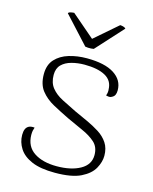

<svg xmlns="http://www.w3.org/2000/svg" viewBox="-108 -767 678 851"><g transform="rotate(15 231.0 -341.5)"><path d="M126 -695 232 -604 337 -695Q342 -695 350.5 -693Q359 -691 363 -686L251 -563Q245 -562 238.5 -561.5Q232 -561 225 -561.5Q218 -562 212 -563L99 -686Q101 -691 111 -693Q121 -695 126 -695ZM226 12Q160 12 120 -5Q80 -22 61.5 -51Q43 -80 43 -113Q43 -129 47.5 -139.5Q52 -150 62 -155Q72 -160 88 -158Q85 -150 83.5 -142.5Q82 -135 82 -123Q83 -70 122.5 -44Q162 -18 226 -18Q292 -18 334 -41.5Q376 -65 376 -109Q376 -146 352.5 -167Q329 -188 293.5 -203.5Q258 -219 220 -237Q181 -256 146 -275Q111 -294 88.5 -322.5Q66 -351 66 -398Q66 -441 89.5 -466.5Q113 -492 151 -503.5Q189 -515 233 -515Q315 -515 358 -487.5Q401 -460 401 -413Q401 -400 397 -391.5Q393 -383 382 -378Q377 -375 370.5 -375.5Q364 -376 357 -378Q360 -385 361 -393Q362 -401 361 -407Q360 -447 325.5 -466Q291 -485 230 -485Q199 -485 171 -477.5Q143 -470 126 -453Q109 -436 109 -406Q109 -370 127.5 -347Q146 -324 177 -308Q208 -292 243 -275Q274 -261 304.5 -247Q335 -233 361 -216.5Q387 -200 403 -176Q419 -152 419 -117Q419 -89 402.5 -59Q386 -29 344.5 -8.5Q303 12 226 12Z"/></g></svg>

Font: Arima Thin ExtraLight
Style: Regular
Weight: 250
Version: Version 1.100